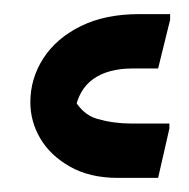

<svg xmlns="http://www.w3.org/2000/svg" viewBox="-20 -696 268 272"><path d="M23 -551Q23 -585 41.5 -613.5Q60 -642 94.5 -659Q129 -676 177 -676H221V-668L204 -599H168Q133 -599 112 -584Q91 -569 86 -538L82 -561Q95 -534 118 -527.5Q141 -521 166 -521H220V-514L204 -444H147Q107 -444 79 -460Q51 -476 37 -500Q23 -524 23 -551Z"/></svg>

Font: Kufam Medium
Style: Italic
Weight: 500
Italic angle: -11°
Designer: Artur Schmal
Foundry: Original Type
Version: Version 1.301; ttfautohint (v1.8.3)